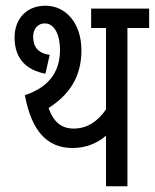

<svg xmlns="http://www.w3.org/2000/svg" viewBox="-20 -652 542 672"><path d="M426 -554H502V-622H299V-554H351V-269C322 -227 285 -202 238 -202C195 -202 167 -225 150 -274C217 -317 265 -377 265 -476C265 -569 212 -632 139 -632C73 -632 31 -586 31 -521C31 -443 76 -406 139 -394L154 -460C111 -466 96 -490 96 -524C96 -547 109 -570 137 -570C171 -570 190 -530 190 -477C190 -397 147 -345 67 -319C90 -196 143 -134 234 -134C283 -134 322 -152 351 -177V0H426Z"/></svg>

Font: Noto Sans Devanagari UI ExtraCondensed
Style: Regular
Weight: 400
Width: 2
Designer: Jelle Bosma - Monotype Design Team
Foundry: Monotype Imaging Inc.
Version: Version 2.003